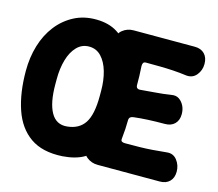

<svg xmlns="http://www.w3.org/2000/svg" viewBox="-101 -813 1089 961"><g transform="rotate(15 444.0 -333.0)"><path d="M297 19Q194 25 131 -19Q68 -63 39 -148Q10 -233 10 -347Q10 -417 28.5 -478.5Q47 -540 83 -586.5Q119 -633 170.5 -660Q222 -687 287 -686Q351 -685 394.5 -657.5Q438 -630 463 -582Q488 -534 499 -473Q510 -412 510 -347Q510 -261 502 -195Q494 -129 472 -82.5Q450 -36 407.5 -11Q365 14 297 19ZM170 -320Q170 -224 198 -174.5Q226 -125 282 -131Q343 -137 371.5 -181Q400 -225 400 -320V-347Q400 -402 387 -447Q374 -492 348.5 -519Q323 -546 285 -546Q248 -546 222 -519Q196 -492 183 -447Q170 -402 170 -347ZM865 -611Q865 -578 845 -553.5Q825 -529 792 -532Q755 -537 721.5 -539Q688 -541 654 -541.5Q620 -542 580 -542Q570 -542 566.5 -536Q563 -530 563 -520Q565 -493 565.5 -468.5Q566 -444 566 -423Q566 -411 572 -406.5Q578 -402 586 -403Q626 -407 663.5 -409.5Q701 -412 746 -419Q769 -423 785 -412Q801 -401 810.5 -382Q820 -363 820 -339Q820 -307 801.5 -288.5Q783 -270 751 -270Q703 -270 663.5 -268Q624 -266 591 -262Q581 -261 575 -256.5Q569 -252 568 -242Q568 -220 566.5 -195Q565 -170 562 -142Q561 -132 567 -128.5Q573 -125 583 -125Q625 -125 658 -125.5Q691 -126 724 -128.5Q757 -131 797 -135Q830 -139 850 -113.5Q870 -88 870 -54Q870 -22 851.5 -3.5Q833 15 801 15H479Q446 15 421.5 -5Q397 -25 400 -58Q410 -155 413.5 -244.5Q417 -334 413.5 -423Q410 -512 400 -609Q397 -642 421.5 -662Q446 -682 479 -682H796Q828 -682 846.5 -663Q865 -644 865 -611Z"/></g></svg>

Font: Winky Sans
Style: Bold
Weight: 700
Designer: Simon Atzbach
Foundry: typofactur
Version: Version 1.205